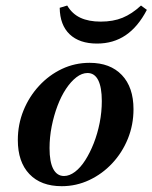

<svg xmlns="http://www.w3.org/2000/svg" viewBox="-20 -652 543 684"><path d="M200 11.3Q125.8 11.3 84.7 -31.9Q43.5 -75 43.5 -153.2Q43.5 -208.9 63.7 -258.5Q83.9 -308.1 119.4 -346.4Q154.8 -384.7 200.8 -406.5Q246.8 -428.2 299.2 -428.2Q372.6 -428.2 414.1 -384.7Q455.6 -341.1 455.6 -262.9Q455.6 -207.3 435.5 -157.7Q415.3 -108.1 379.8 -70.2Q344.4 -32.3 298 -10.5Q251.6 11.3 200 11.3ZM208.1 -25Q227.4 -25 247.2 -39.9Q266.9 -54.8 283.9 -81.5Q300.8 -108.1 314.1 -141.9Q327.4 -175.8 335.1 -214.5Q342.7 -253.2 342.7 -291.9Q342.7 -341.1 329.8 -366.5Q316.9 -391.9 291.9 -391.9Q271.8 -391.9 252 -376.6Q232.3 -361.3 214.9 -335.1Q197.6 -308.9 184.7 -274.6Q171.8 -240.3 164.1 -201.6Q156.5 -162.9 156.5 -124.2Q156.5 -75 169.8 -50Q183.1 -25 208.1 -25ZM325.8 -496.8Q262.9 -496.8 228.2 -529.8Q193.5 -562.9 192.7 -624.2L219.4 -632.3Q237.1 -602.4 266.5 -588.7Q296 -575 338.7 -575Q383.1 -575 416.5 -588.7Q450 -602.4 482.3 -632.3L503.2 -616.9Q471.8 -556.5 427.8 -526.6Q383.9 -496.8 325.8 -496.8Z"/></svg>

Font: Playfair 9pt
Style: Bold Italic
Weight: 700
Italic angle: -15.6°
Designer: Claus Eggers Sørensen
Foundry: Claus Eggers Sørensen
Version: Version 2.203